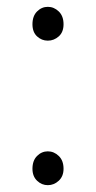

<svg xmlns="http://www.w3.org/2000/svg" viewBox="-20 -529 281 562"><path d="M120 -410Q102 -410 88.5 -422.5Q75 -435 75 -458Q75 -482 88.5 -495.5Q102 -509 120 -509Q138 -509 152 -495.5Q166 -482 166 -458Q166 -435 152 -422.5Q138 -410 120 -410ZM120 13Q102 13 88.5 0Q75 -13 75 -35Q75 -59 88.5 -72.5Q102 -86 120 -86Q138 -86 152 -72.5Q166 -59 166 -35Q166 -13 152 0Q138 13 120 13Z"/></svg>

Font: Noto Sans JP ExtraLight
Style: Regular
Weight: 250
Designer: Ryoko NISHIZUKA  (kana, bopomofo & ideographs); Paul D. Hunt (Latin, Greek & Cyrillic); Sandoll Communications , Soo-you
Foundry: Adobe
Version: Version 2.004-H2;hotconv 1.0.118;makeotfexe 2.5.65603